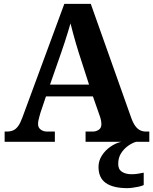

<svg xmlns="http://www.w3.org/2000/svg" viewBox="-20 -734 793 994"><path d="M4 0V-53H16Q34 -53 48 -59Q62 -65 73.5 -80.5Q85 -96 96 -126L313 -714H450L659 -125Q669 -97 680.5 -81.5Q692 -66 705.5 -59.5Q719 -53 735 -53H753V0H423V-53H462Q477 -53 491 -62Q505 -71 505 -92Q505 -100 503.5 -108Q502 -116 500 -123Q498 -130 496 -135L461 -235H218L189 -149Q187 -141 184 -131Q181 -121 179 -110.5Q177 -100 177 -92Q177 -73 191 -63Q205 -53 222 -53H264V0ZM239 -296H441L388 -460Q381 -483 373 -509.5Q365 -536 358 -563Q351 -590 345 -613Q339 -592 331 -566Q323 -540 314.5 -514Q306 -488 298 -465ZM639 240Q566 240 528 213.5Q490 187 490 130Q490 99 507 72Q524 45 551 26Q578 7 608 0H685Q664 6 642.5 21.5Q621 37 606.5 60Q592 83 592 115Q592 143 611.5 155.5Q631 168 661 168Q675 168 690.5 166Q706 164 724 160V224Q714 229 698 232.5Q682 236 666 238Q650 240 639 240Z"/></svg>

Font: Noto Serif Armenian
Style: Bold
Weight: 700
Version: Version 2.007